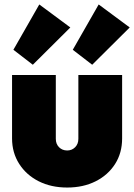

<svg xmlns="http://www.w3.org/2000/svg" viewBox="-20 -828 601 860"><path d="M281 12Q209 12 153.5 -16Q98 -44 66 -94Q34 -144 34 -208V-492H230V-206Q230 -183 244.5 -168.5Q259 -154 281 -154Q302 -154 316.5 -168.5Q331 -183 331 -206V-492H527V-208Q527 -143 495.5 -93.5Q464 -44 408.5 -16Q353 12 281 12ZM127 -538 40 -605 156 -808 295 -705ZM393 -538 306 -605 422 -808 561 -705Z"/></svg>

Font: Outfit Black
Style: Regular
Weight: 900
Designer: Rodrigo Fuenzalida
Foundry: fragTYPE
Version: Version 1.100; ttfautohint (v1.8.4.7-5d5b)